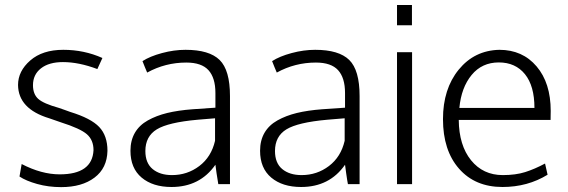

<svg xmlns="http://www.w3.org/2000/svg" viewBox="-20 -747 2304 779"><path d="M228 12.2Q176.3 12.2 130.9 -0.5Q85.4 -13.2 59.1 -30.8L67.9 -81.5Q148.4 -39.6 222.2 -39.6Q354.5 -39.6 359.4 -137.7Q359.4 -178.7 332.8 -202.1Q306.2 -225.6 226.1 -251Q184.1 -265.6 179.7 -267.1Q54.2 -305.2 53.2 -402.3Q53.2 -458.5 102.8 -501.7Q152.3 -544.9 236.8 -544.9Q321.3 -544.9 395.5 -511.7L375 -466.8Q299.8 -495.1 235.4 -495.1Q178.7 -495.1 146.2 -469.7Q113.8 -444.3 113.8 -401.4Q113.8 -365.2 135 -345.9Q156.2 -326.7 219.2 -309.1Q226.1 -307.1 244.4 -300.3Q262.7 -293.5 264.6 -293Q349.1 -267.1 382.6 -231.7Q416 -196.3 416 -135.3Q414.6 -64.9 363.5 -26.4Q312.5 12.2 228 12.2Z M675.8 11.7Q600.1 11.7 554.7 -26.4Q509.3 -64.5 509.3 -135.3Q509.3 -177.2 527.3 -208.3Q545.4 -239.3 579.8 -258.5Q614.3 -277.8 658.4 -288.6Q702.6 -299.3 761.2 -303.7Q823.7 -307.6 854 -310.1V-369.6Q854 -431.2 825.9 -462.2Q797.9 -493.2 735.8 -493.2Q650.9 -493.2 577.1 -452.6Q575.2 -457.5 568.1 -473.9Q561 -490.2 558.1 -499Q588.4 -518.6 637.2 -531.7Q686 -544.9 732.9 -544.9Q829.1 -544.9 871.1 -503.7Q913.1 -462.4 913.1 -357.4V0H865.7Q863.3 -11.2 858.6 -44.4Q854 -77.6 854 -78.6Q791 11.7 675.8 11.7ZM677.7 -36.6Q740.2 -36.6 788.8 -73.5Q837.4 -110.4 852.5 -175.8V-267.1Q782.2 -261.2 781.7 -261.2Q662.6 -250.5 616.2 -222.2Q569.8 -193.8 569.8 -134.3Q569.8 -85.4 599.4 -61Q628.9 -36.6 677.7 -36.6Z M1201.7 11.7Q1126 11.7 1080.6 -26.4Q1035.2 -64.5 1035.2 -135.3Q1035.2 -177.2 1053.2 -208.3Q1071.3 -239.3 1105.7 -258.5Q1140.1 -277.8 1184.3 -288.6Q1228.5 -299.3 1287.1 -303.7Q1349.6 -307.6 1379.9 -310.1V-369.6Q1379.9 -431.2 1351.8 -462.2Q1323.7 -493.2 1261.7 -493.2Q1176.8 -493.2 1103 -452.6Q1101.1 -457.5 1094 -473.9Q1086.9 -490.2 1084 -499Q1114.3 -518.6 1163.1 -531.7Q1211.9 -544.9 1258.8 -544.9Q1355 -544.9 1397 -503.7Q1439 -462.4 1439 -357.4V0H1391.6Q1389.2 -11.2 1384.5 -44.4Q1379.9 -77.6 1379.9 -78.6Q1316.9 11.7 1201.7 11.7ZM1203.6 -36.6Q1266.1 -36.6 1314.7 -73.5Q1363.3 -110.4 1378.4 -175.8V-267.1Q1308.1 -261.2 1307.6 -261.2Q1188.5 -250.5 1142.1 -222.2Q1095.7 -193.8 1095.7 -134.3Q1095.7 -85.4 1125.2 -61Q1154.8 -36.6 1203.6 -36.6Z M1590.8 0V-535.2H1651.9V0ZM1590.8 -644.5V-726.6H1651.4V-644.5Z M2018.6 11.7Q1907.7 11.7 1842.5 -62.5Q1777.3 -136.7 1777.3 -263.7Q1777.3 -386.2 1841.1 -464.4Q1904.8 -542.5 2005.9 -544.9Q2100.1 -544.9 2157.2 -477.5Q2214.4 -410.2 2214.4 -296.9Q2214.4 -292.5 2214.1 -279.1Q2213.9 -265.6 2213.9 -260.3H1841.3Q1842.3 -157.2 1891.1 -96.9Q1939.9 -36.6 2020 -36.6Q2072.3 -36.6 2110.8 -48.8Q2149.4 -61 2191.4 -83.5L2201.7 -38.1Q2120.6 11.7 2018.6 11.7ZM1843.8 -309.1H2148.4Q2148.4 -398.4 2109.9 -446Q2071.3 -493.7 2003.9 -493.7Q1935.5 -493.7 1893.6 -442.9Q1851.6 -392.1 1843.8 -309.1Z"/></svg>

Font: Oxygen Light
Style: Regular
Weight: 300
Designer: vernon adams
Foundry: Vernon Adams
Version: Version Release 0.2.3 webfont; ttfautohint (v0.93.3-1d66) -l